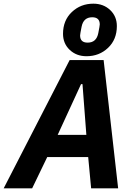

<svg xmlns="http://www.w3.org/2000/svg" viewBox="-55 -1025 733 1045"><path d="M416 -719Q361 -719 324.5 -753.5Q288 -788 288 -841Q288 -914 336 -959.5Q384 -1005 453 -1005Q508 -1005 544.5 -970.5Q581 -936 581 -883Q581 -810 533 -764.5Q485 -719 416 -719ZM422 -793Q470 -793 480 -845Q488 -885 488 -892Q488 -931 447 -931Q399 -931 389 -879Q381 -839 381 -832Q381 -793 422 -793ZM588 0H441L425 -170H202L120 0H-35L324 -698H509ZM415 -291 394 -567H386L259 -291Z"/></svg>

Font: Aneliza
Style: Bold Italic
Weight: 700
Italic angle: -11.31°
Designer: Mike Abbink, Paul van der Laan, Pieter van Rosmalen
Foundry: Bold Monday
Version: Version 3.0